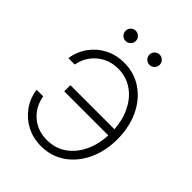

<svg xmlns="http://www.w3.org/2000/svg" viewBox="-203 -792 906 906"><g transform="rotate(45 249.5 -339.0)"><path d="M233.4 11.7Q180.7 11.7 137.7 -10.5Q94.7 -32.7 66.4 -71.8Q38.1 -110.8 30.8 -162.1H74.7Q85.4 -101.6 128.2 -64.9Q170.9 -28.3 233.4 -28.3Q287.6 -28.3 329.1 -56.9Q370.6 -85.4 395 -135.5Q419.4 -185.5 422.4 -249H128.4V-290H422.4Q418 -353 392.8 -401.6Q367.7 -450.2 326.7 -477.5Q285.6 -504.9 233.4 -504.9Q171.4 -504.9 127.7 -467.5Q84 -430.2 74.2 -373.5H31.2Q39.1 -424.3 67.4 -462.9Q95.7 -501.5 138.4 -523.2Q181.2 -544.9 233.4 -544.9Q301.3 -544.9 354 -508.5Q406.7 -472.2 436.3 -409.2Q465.8 -346.2 465.8 -266.6Q465.8 -186.5 436 -123.5Q406.2 -60.5 353.8 -24.4Q301.3 11.7 233.4 11.7ZM165 -621.6Q150.9 -621.6 140.9 -631.6Q130.9 -641.6 130.9 -655.8Q130.9 -669.9 140.9 -679.9Q150.9 -689.9 165 -689.9Q179.2 -689.9 189.2 -679.9Q199.2 -669.9 199.2 -655.8Q199.2 -641.6 189.2 -631.6Q179.2 -621.6 165 -621.6ZM324.2 -621.6Q310.1 -621.6 300 -631.6Q290 -641.6 290 -655.8Q290 -669.9 300 -679.9Q310.1 -689.9 324.2 -689.9Q338.4 -689.9 348.4 -679.9Q358.4 -669.9 358.4 -655.8Q358.4 -641.6 348.4 -631.6Q338.4 -621.6 324.2 -621.6Z"/></g></svg>

Font: Inter Display Extra Light
Style: Regular
Weight: 200
Designer: Rasmus Andersson
Foundry: rsms
Version: Version 4.000;git-4fc901f